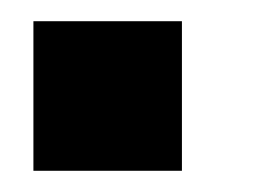

<svg xmlns="http://www.w3.org/2000/svg" viewBox="-20 -109 264 181"><path d="M11.5 -19V-89H151.5V-19V-18V52H11.5V-18Z"/></svg>

Font: Nordica Plus
Style: NordicaClassicRgExt
Weight: 500
Version: Version 1.01